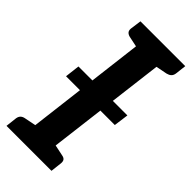

<svg xmlns="http://www.w3.org/2000/svg" viewBox="-233 -771 821 821"><g transform="rotate(45 177.0 -360.5)"><path d="M71 0 159 -721H283L194 0ZM-3 0 3 -52Q5 -64 12 -70.5Q19 -77 31 -79L96 -92L97 0ZM168 0 192 -92 254 -79Q266 -77 271 -70.5Q276 -64 275 -52L269 0ZM186 -721 162 -629 100 -642Q89 -645 83.5 -651.5Q78 -658 79 -670L86 -721ZM357 -721 351 -670Q349 -658 342 -651.5Q335 -645 323 -642L257 -629V-721ZM27 -330 35 -397H331L322 -330Z"/></g></svg>

Font: Aleo SemiBold
Style: Italic
Weight: 600
Italic angle: -7°
Designer: Alessio Laiso
Foundry: Alessio Laiso
Version: Version 2.001;gftools[0.9.29]